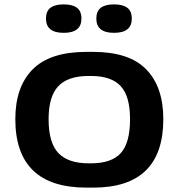

<svg xmlns="http://www.w3.org/2000/svg" viewBox="-20 -847 816 877"><path d="M726 -303Q726 10 406 10H375Q50 10 50 -303Q50 -450 129 -530Q208 -610 375 -610H406Q570 -610 648 -530Q726 -450 726 -303ZM574 -303Q574 -408 531 -454Q488 -500 396 -500H385Q290 -500 246 -453Q202 -406 202 -303Q202 -195 246.5 -148Q291 -101 385 -101H396Q489 -101 531.5 -147.5Q574 -194 574 -303ZM352 -762Q352 -796 331.5 -811.5Q311 -827 271 -827Q231 -827 210.5 -811.5Q190 -796 190 -762Q190 -697 271 -697Q352 -697 352 -762ZM582 -762Q582 -796 561.5 -811.5Q541 -827 501 -827Q461 -827 440.5 -811.5Q420 -796 420 -762Q420 -697 501 -697Q582 -697 582 -762Z"/></svg>

Font: Red Rose Bold
Style: Regular
Weight: 700
Designer: jaikishan Patel
Version: Version 1.000